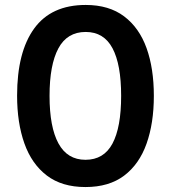

<svg xmlns="http://www.w3.org/2000/svg" viewBox="-20 -745 690 775"><path d="M601 -358Q601 -248 571.5 -165Q542 -82 481 -36Q420 10 325 10Q230 10 169 -36.5Q108 -83 78.5 -166Q49 -249 49 -359Q49 -535 118 -630Q187 -725 326 -725Q420 -725 481 -679Q542 -633 571.5 -551Q601 -469 601 -358ZM180 -358Q180 -232 216 -166Q252 -100 325 -100Q399 -100 434 -165.5Q469 -231 469 -358Q469 -485 434 -550.5Q399 -616 326 -616Q251 -616 215.5 -549.5Q180 -483 180 -358Z"/></svg>

Font: Noto Sans Bengali Condensed SemiBold
Style: Regular
Weight: 600
Width: 3
Designer: Joana Ranito - Universal Thirst; Jelle Bosma - Monotype Design Team
Foundry: Universal Thirst ehf.
Version: Version 3.000; ttfautohint (v1.8.4.7-5d5b)